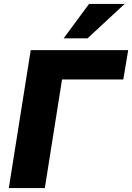

<svg xmlns="http://www.w3.org/2000/svg" viewBox="-20 -961 675 981"><path d="M25 0 137 -705H635L610 -555H297L209 0ZM305 -765 435 -941H617L427 -765Z"/></svg>

Font: Nunito Sans 12pt Black
Style: Italic
Weight: 900
Italic angle: -9°
Designer: Vernon Adams
Foundry: Vernon Adams
Version: Version 3.101;gftools[0.9.27]